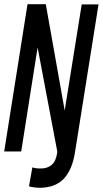

<svg xmlns="http://www.w3.org/2000/svg" viewBox="-23 -721 489 914"><path d="M-3 0 108 -701H195L285 -195L366 -700H446L334 4Q321 86 282 128.5Q243 171 170 173Q157 173 143 171.5Q129 170 115 166L131 76Q152 82 173 81Q203 81 223.5 63.5Q244 46 250 2L156 -495L78 0Z"/></svg>

Font: Georama Condensed Medium
Style: Italic
Weight: 500
Width: 3
Italic angle: -9°
Designer: Jean-Baptiste Levee
Foundry: Production Type
Version: Version 1.000